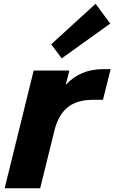

<svg xmlns="http://www.w3.org/2000/svg" viewBox="-20 -1007 612 1027"><path d="M571.8 -637.2 530.8 -473.1H477.1Q391.1 -473.1 341.6 -432.6Q292 -392.1 272 -312L194.8 0H4.9L160.2 -629.9H351.1L332 -555.2H334Q409.2 -637.2 533.2 -637.2ZM491.2 -986.8 569.8 -880.9 310.1 -694.8 253.9 -770Z"/></svg>

Font: Sinkin Sans 800 Black Italic
Style: Regular
Weight: 900
Italic angle: -112°
Designer: Keith Bates
Foundry: K-Type
Version: Sinkin Sans (version 1.0)  by Keith Bates   •   © 2014   www